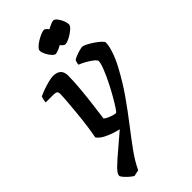

<svg xmlns="http://www.w3.org/2000/svg" viewBox="-280 -780 1047 1047"><g transform="rotate(-45 244.0 -256.5)"><path d="M84 200Q70 192 56.5 179.5Q43 167 34 156Q25 145 25 140Q25 124 53.5 96.5Q82 69 124 34Q166 -1 207 -37Q170 -45 133 -61.5Q96 -78 81 -100Q87 -128 93 -172Q99 -216 103.5 -262.5Q108 -309 111 -347Q114 -385 114 -402Q114 -418 106.5 -422Q99 -426 84 -426H25Q25 -435 28 -447.5Q31 -460 33 -464Q47 -471 70.5 -479.5Q94 -488 117.5 -494Q141 -500 154 -500Q215 -500 215 -443Q215 -401 210 -345Q205 -289 198 -234.5Q191 -180 186 -141Q197 -131 219.5 -122.5Q242 -114 255 -114Q259 -114 273.5 -136Q288 -158 307.5 -192Q327 -226 345.5 -263.5Q364 -301 376.5 -333Q389 -365 389 -381Q389 -389 372 -402.5Q355 -416 333 -428Q311 -440 297 -445Q297 -452 299.5 -461.5Q302 -471 304 -474Q312 -480 327.5 -486Q343 -492 358 -496Q373 -500 380 -500Q389 -500 406.5 -491Q424 -482 443 -469Q462 -456 475 -444Q488 -432 488 -425Q488 -400 475 -361.5Q462 -323 441 -284Q400 -207 354 -141.5Q308 -76 263 -18Q218 40 180.5 91.5Q143 143 120 192ZM251 -574Q242 -574 230 -587.5Q218 -601 209.5 -618.5Q201 -636 201 -648Q201 -657 212.5 -668.5Q224 -680 240.5 -690Q257 -700 273 -706.5Q289 -713 297 -713Q308 -713 321 -694Q336 -702 349.5 -707.5Q363 -713 370 -713Q380 -713 391 -699Q402 -685 409 -667.5Q416 -650 416 -638Q416 -626 398.5 -611Q381 -596 359.5 -585Q338 -574 325 -574Q315 -574 300 -593Q286 -585 272.5 -579.5Q259 -574 251 -574Z"/></g></svg>

Font: Texturina SemiBold
Style: Italic
Weight: 600
Italic angle: -11°
Designer: Guillermo Torres Carreño
Foundry: Omnibus-Type
Version: Version 1.002; ttfautohint (v1.8.3)